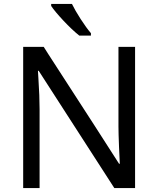

<svg xmlns="http://www.w3.org/2000/svg" viewBox="-20 -951 800 971"><path d="M663.1 0H558.1L175.8 -592.8H171.9L174.3 -553.2Q180.2 -464.4 180.2 -398.9V0H97.2V-713.9H201.2L223.1 -679.2L457.5 -316.9L582 -123H585.9Q585 -134.8 582 -206.8Q579.1 -278.8 579.1 -311V-713.9H663.1ZM439.9 -771H380.9Q344.2 -800.3 300.5 -846.9Q256.8 -893.6 238.8 -920.9V-931.2H343.8Q359.4 -898.9 388.2 -854.2Q417 -809.6 439.9 -783.2Z"/></svg>

Font: NotoPenekeko
Style: Regular
Weight: 400
Designer: Monotype Design team
Foundry: Monotype Imaging Inc.
Version: Version 1.04